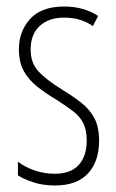

<svg xmlns="http://www.w3.org/2000/svg" viewBox="-20 -559 357 589"><path d="M284 -127Q284 -64 250 -27Q216 10 149 10Q112 10 83 0.5Q54 -9 35 -21V-63Q57 -46 86.5 -36Q116 -26 148 -26Q197 -26 221.5 -53Q246 -80 246 -128Q246 -160 235.5 -181Q225 -202 204.5 -217.5Q184 -233 155 -252Q121 -272 94.5 -293Q68 -314 53 -341Q38 -368 38 -408Q38 -463 72.5 -501Q107 -539 177 -539Q237 -539 281 -510L265 -479Q228 -505 176 -505Q130 -505 102 -479.5Q74 -454 74 -407Q74 -366 97.5 -340.5Q121 -315 169 -285Q202 -265 228 -245Q254 -225 269 -197.5Q284 -170 284 -127Z"/></svg>

Font: Noto Sans Malayalam ExtraCondensed ExtraLight
Style: Regular
Weight: 200
Width: 2
Designer: Jelle Bosma - Monotype Design Team
Foundry: Monotype Imaging Inc.
Version: Version 2.104; ttfautohint (v1.8.4.7-5d5b)